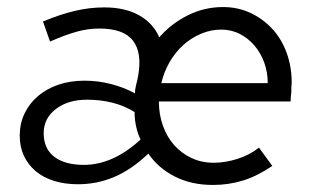

<svg xmlns="http://www.w3.org/2000/svg" viewBox="-20 -516 891 545"><path d="M201 7Q164 7 133.5 -2.5Q103 -12 81.5 -30Q60 -48 48 -73.5Q36 -99 36 -131Q36 -165 49.5 -193.5Q63 -222 87.5 -243Q112 -264 145.5 -275.5Q179 -287 220 -287Q258 -287 295 -277.5Q332 -268 363 -251Q363 -262 366.5 -275.5Q370 -289 372 -300Q384 -366 357.5 -400.5Q331 -435 262 -435Q230 -435 197.5 -426Q165 -417 122 -398Q117 -412 112 -426.5Q107 -441 102 -455Q150 -475 192 -485Q234 -495 276 -495Q335 -495 375 -472.5Q415 -450 432 -410Q466 -449 513 -472.5Q560 -496 613 -496Q655 -496 690.5 -479.5Q726 -463 752.5 -434.5Q779 -406 793.5 -366.5Q808 -327 808 -281Q808 -277 807.5 -274Q807 -271 807 -268V-255Q806 -248 805.5 -241.5Q805 -235 805 -228H431Q431 -191 442.5 -159Q454 -127 474.5 -104Q495 -81 523.5 -67.5Q552 -54 587 -54Q619 -54 654 -65Q689 -76 715 -97Q725 -84 734 -71Q743 -58 753 -45Q710 -16 669.5 -3.5Q629 9 584 9Q524 9 477 -14.5Q430 -38 401 -80Q354 -35 305 -14Q256 7 201 7ZM608 -432Q578 -432 550 -420Q522 -408 499.5 -387.5Q477 -367 461 -339Q445 -311 438 -280H740Q740 -311 730 -338.5Q720 -366 702 -387Q684 -408 660 -420Q636 -432 608 -432ZM104 -138Q104 -94 134 -71Q164 -48 218 -48Q301 -48 379 -120Q371 -136 366.5 -156.5Q362 -177 362 -198Q333 -216 299 -224.5Q265 -233 227 -233Q173 -233 138.5 -206.5Q104 -180 104 -138Z"/></svg>

Font: Rosa Sans Light
Style: Italic
Weight: 300
Italic angle: -12°
Designer: Pentagram / MCKL
Foundry: Pentagram / MCKL
Version: Version 1.005;September 16, 2019;FontCreator 11.5.0.2425 64-